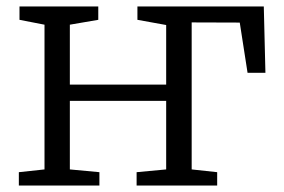

<svg xmlns="http://www.w3.org/2000/svg" viewBox="-20 -571 874 591"><path d="M38 0V-41L117 -49.5V-495L40 -510V-551H282.5V-510L195 -495V-310.5H491.5V-494L403 -510V-551H792L797 -347H742L718 -501.5L570 -502V-49.5L648.5 -41V0H400.5V-41L491.5 -49.5V-260.5H195V-49.5L286 -41V0Z"/></svg>

Font: Merriweather 28pt Light
Style: Regular
Weight: 300
Version: Version 2.100